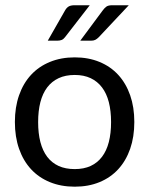

<svg xmlns="http://www.w3.org/2000/svg" viewBox="-20 -703 567 730"><path d="M36.6 0ZM264.2 -484.9Q316.4 -484.9 358.4 -467.5Q400.4 -450.2 429.7 -418.2Q459 -386.2 474.9 -340.8Q490.7 -295.4 490.7 -239.3Q490.7 -182.6 474.9 -137.2Q459 -91.8 429.7 -59.8Q400.4 -27.8 358.4 -10.5Q316.4 6.8 264.2 6.8Q211.9 6.8 169.7 -10.5Q127.4 -27.8 97.9 -59.8Q68.4 -91.8 52.5 -137.2Q36.6 -182.6 36.6 -239.3Q36.6 -295.4 52.5 -340.8Q68.4 -386.2 97.9 -418.2Q127.4 -450.2 169.7 -467.5Q211.9 -484.9 264.2 -484.9ZM264.2 -60.1Q298.8 -60.1 324.7 -72Q350.6 -84 367.9 -106.9Q385.3 -129.9 393.8 -163.1Q402.3 -196.3 402.3 -238.8Q402.3 -281.2 393.8 -314.5Q385.3 -347.7 367.9 -370.6Q350.6 -393.6 324.7 -405.8Q298.8 -418 264.2 -418Q229 -418 202.9 -405.8Q176.8 -393.6 159.4 -370.6Q142.1 -347.7 133.5 -314.5Q125 -281.2 125 -238.8Q125 -196.3 133.5 -163.1Q142.1 -129.9 159.4 -106.9Q176.8 -84 202.9 -72Q229 -60.1 264.2 -60.1ZM321.3 -683.1 227.1 -561.5Q221.2 -553.7 214.1 -551Q207 -548.3 197.3 -548.3H161.6L226.6 -662.1Q232.4 -672.9 240.5 -678Q248.5 -683.1 264.2 -683.1ZM469.7 -683.1 355.5 -561.5Q348.6 -554.7 342.3 -551.5Q335.9 -548.3 326.2 -548.3H285.2L369.6 -662.1Q377 -672.4 384.3 -677.7Q391.6 -683.1 407.2 -683.1Z"/></svg>

Font: Carlito
Style: Regular
Weight: 400
Designer: Lukasz Dziedzic
Foundry: tyPoland Lukasz Dziedzic
Version: Version 1.104